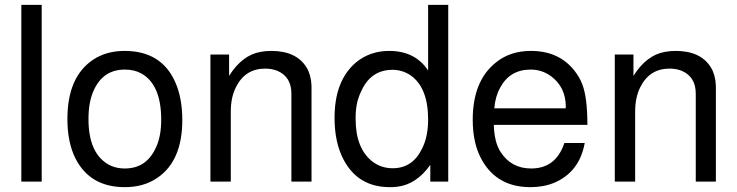

<svg xmlns="http://www.w3.org/2000/svg" viewBox="-20 -749 3042 792"><path d="M152 -729V0H68V-729Z M494 -539Q646 -539 703 -410Q732 -344 732 -254Q732 -86 630 -16Q574 23 495 23Q351 23 291 -96Q258 -162 258 -258Q258 -431 363 -502Q418 -539 494 -539ZM495 -462Q402 -462 364 -370Q345 -325 345 -258Q345 -121 423 -73Q454 -54 495 -54Q585 -54 624 -142Q645 -188 645 -255Q645 -400 563 -446Q534 -462 495 -462Z M848 -524H925V-436Q979 -522 1055 -535Q1065 -537 1076 -538Q1087 -539 1099 -539Q1203 -539 1245 -470Q1263 -440 1265 -396V0H1182V-363Q1182 -432 1124 -457Q1101 -466 1074 -466Q991 -466 953 -389Q932 -347 932 -289V0H848Z M1829 -729V0H1755V-69Q1696 15 1611 22Q1606 23 1600 23Q1594 23 1588 23Q1458 23 1398 -89Q1360 -160 1360 -263Q1360 -417 1449 -492Q1507 -539 1585 -539Q1693 -539 1746 -458V-729ZM1599 -461Q1513 -461 1473 -379Q1463 -360 1456.5 -338Q1450 -316 1448 -290Q1447 -282 1447 -274Q1447 -266 1447 -258Q1447 -136 1517 -82Q1553 -55 1600 -55Q1682 -55 1721 -136Q1746 -185 1746 -256Q1746 -387 1674 -438Q1640 -461 1599 -461Z M2017 -234Q2019 -162 2045 -122Q2089 -54 2171 -54Q2273 -54 2308 -159H2392Q2370 -39 2266 5Q2222 23 2168 23Q2032 23 1969 -87Q1930 -154 1930 -255Q1930 -414 2024 -490Q2083 -539 2170 -539Q2286 -539 2350 -457Q2360 -444 2368 -430.5Q2376 -417 2382 -401Q2403 -347 2403 -234ZM2313 -302 2314 -308Q2314 -388 2255 -433Q2217 -462 2169 -462Q2083 -462 2043 -387Q2023 -351 2019 -302Z M2516 -524H2593V-436Q2647 -522 2723 -535Q2733 -537 2744 -538Q2755 -539 2767 -539Q2871 -539 2913 -470Q2931 -440 2933 -396V0H2850V-363Q2850 -432 2792 -457Q2769 -466 2742 -466Q2659 -466 2621 -389Q2600 -347 2600 -289V0H2516Z"/></svg>

Font: Ekushey Lal Sabuj Normal
Style: Regular
Weight: 400
Designer: Al Mamun Sumon
Foundry: Al Mamun Sumon
Version: Version 1.0